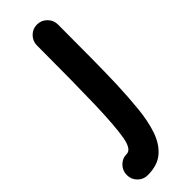

<svg xmlns="http://www.w3.org/2000/svg" viewBox="-342 -555 837 837"><g transform="rotate(-45 77.0 -136.0)"><path d="M115.2 -539.1Q142.1 -539.1 161.1 -520Q180.2 -501 180.2 -474.1Q180.2 -361.8 179.4 -270.8Q178.7 -179.7 176.3 -107.4Q173.3 -31.7 166.5 35.9Q159.7 103.5 141.6 155.5Q123.5 207.5 88.1 237.3Q52.7 267.1 -7.3 267.1Q-34.2 267.1 -53 248Q-71.8 229 -71.8 202.1Q-71.8 175.3 -53 156Q-34.2 136.7 -7.3 136.7Q21.5 136.7 32.2 76.9Q43 17.1 46.9 -112.8Q48.8 -182.6 49.8 -272.2Q50.8 -361.8 50.8 -474.1Q50.8 -501 69.6 -520Q88.4 -539.1 115.2 -539.1Z"/></g></svg>

Font: Mikhak Bold
Style: Regular
Weight: 700
Designer: Amin Abedi
Version: Version 3.3